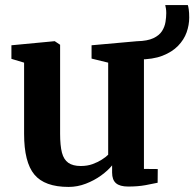

<svg xmlns="http://www.w3.org/2000/svg" viewBox="-20 -726 766 757"><path d="M485.5 9.5Q452.5 9.5 437.2 -3.8Q422 -17 422 -45.5V-74Q405.5 -53.5 378.5 -34Q351.5 -14.5 318.5 -1.8Q285.5 11 250.5 11Q156 11 115.5 -37.8Q75 -86.5 75 -198.5V-479L25 -494V-547.5L194 -563.5H196L217 -549.5V-199Q217 -152 224.2 -124.2Q231.5 -96.5 249.5 -84Q267.5 -71.5 298.5 -71.5Q324.5 -71.5 345 -79Q365.5 -86.5 381.2 -96.5Q397 -106.5 406.5 -116V-479L341 -495V-547.5L520 -563.5H524L547.5 -549.5V-60L602 -59.5L601.5 -5.5Q583.5 -1.5 553.8 4Q524 9.5 485.5 9.5ZM526.5 -491.5 521 -563.5Q561.5 -564.5 584.8 -575.5Q608 -586.5 618.8 -603.5Q629.5 -620.5 632.5 -639.5Q635.5 -658.5 635.5 -674.5Q635.5 -684.5 634.2 -692.5Q633 -700.5 631.5 -706H720.5Q722.5 -701 724.2 -688.8Q726 -676.5 726 -656.5Q726 -627.5 715.8 -598.5Q705.5 -569.5 682 -545.2Q658.5 -521 620.5 -506.2Q582.5 -491.5 526.5 -491.5Z"/></svg>

Font: Merriweather 28pt
Style: Bold
Weight: 700
Version: Version 2.100